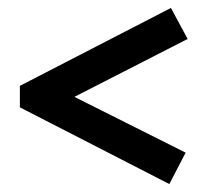

<svg xmlns="http://www.w3.org/2000/svg" viewBox="-20 -519 546 483"><path d="M30 -303 410 -499 452 -421 102 -242V-308L447 -135L406 -56L30 -249Z"/></svg>

Font: Karma Variable Light
Style: Regular
Weight: 300
Designer: Joana Correia
Foundry: Indian Type Foundry
Version: Version 3.000